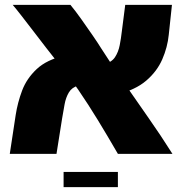

<svg xmlns="http://www.w3.org/2000/svg" viewBox="-20 -629 745 785"><path d="M462 0Q418 -76 379.5 -139Q341 -202 301 -260.5Q261 -319 210 -381Q193 -402 168 -434.5Q143 -467 116.5 -501.5Q90 -536 67.5 -565Q45 -594 32 -609H268Q288 -585 312.5 -550.5Q337 -516 359 -484Q381 -452 392 -434Q440 -359 489 -288Q538 -217 587.5 -146.5Q637 -76 685 0ZM20 0 44 -158Q52 -210 70.5 -259Q89 -308 130 -346.5Q171 -385 245 -402L300 -279Q274 -272 261.5 -251Q249 -230 244 -202Q239 -174 234 -145L211 0ZM458 -243 404 -366Q436 -374 450 -395Q464 -416 469.5 -444.5Q475 -473 478 -500L492 -609H683L670 -487Q665 -436 643.5 -386.5Q622 -337 577.5 -299Q533 -261 458 -243ZM240 136V74H462V136Z"/></svg>

Font: Noto Sans Hebrew Thin Black
Style: Regular
Weight: 900
Version: Version 3.001